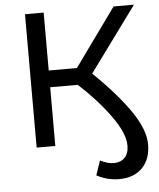

<svg xmlns="http://www.w3.org/2000/svg" viewBox="-60 -751 833 1004"><g transform="rotate(-5 357.0 -249.0)"><path d="M525 202Q464 202 407 172L433 96Q471 116 505 116Q540 116 561.5 94Q583 72 583 31Q583 -33 517 -125Q451 -217 352 -308H207V0H109V-700H207V-396H355L574 -700H681L432 -360Q555 -241 623 -142Q691 -43 691 34Q691 112 646.5 157Q602 202 525 202Z"/></g></svg>

Font: Argentum Novus
Style: Regular
Weight: 400
Designer: Julieta Ulanovsky
Foundry: Julieta Ulanovsky
Version: Version 7.20;July 27, 2021;FontCreator 13.0.0.2683 64-bit